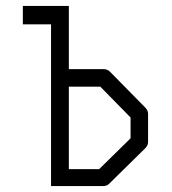

<svg xmlns="http://www.w3.org/2000/svg" viewBox="-20 -679 580 647"><path d="M57 -659H212V-446H330Q342 -446 351 -437L470 -316Q479 -307 479 -295V-201Q479 -189 470 -180L347 -59Q340 -52 326 -52H152V-597H57ZM212 -109H314L420 -213V-283L318 -387H212Z"/></svg>

Font: 3270 Nerd Font
Style: Regular
Weight: 400
Monospace: yes
Version: Version 3.0.1;Nerd Fonts 3.3.0